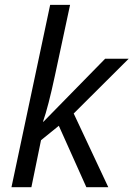

<svg xmlns="http://www.w3.org/2000/svg" viewBox="-20 -780 556 800"><path d="M161.1 -272.9 418 -535.2H516.1L287.1 -307.1L431.2 0H339.8L225.1 -255.9L150.9 -195.8L110.8 0H27.8L189 -759.8H272Q236.8 -595.7 209 -465.8Q181.2 -335.9 159.2 -272.9Z"/></svg>

Font: CAA NEO Sans
Style: Italic
Weight: 400
Italic angle: -12°
Version: Version 1.10